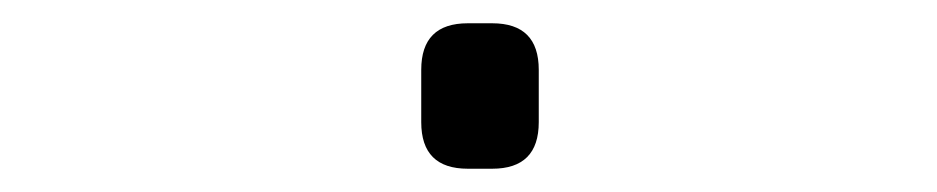

<svg xmlns="http://www.w3.org/2000/svg" viewBox="-20 -456 805 165"><path d="M382 -311H403Q443 -311 443 -351V-396Q443 -436 403 -436H382Q342 -436 342 -396V-351Q342 -311 382 -311Z"/></svg>

Font: WDXL Lubrifont SC
Style: Regular
Weight: 400
Designer: [WDXL Lubrifont] Copyright 2020-2022 (c) NightFurySL2001, Skr-ZERO; [ZCOOL QingKe HuangYou] Copyright 2018-2022 (c) The 
Version: Version 2.001;hotconv 1.1.1;makeotfexe 2.6.0